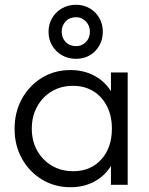

<svg xmlns="http://www.w3.org/2000/svg" viewBox="-20 -773 625 803"><path d="M275 10Q208 10 155 -22.5Q102 -55 71.5 -110Q41 -165 41 -234Q41 -304 71.5 -359.5Q102 -415 155 -447.5Q208 -480 274 -480Q328 -480 370.5 -458.5Q413 -437 439.5 -398.5Q466 -360 472 -309V-162Q466 -111 439.5 -72Q413 -33 370.5 -11.5Q328 10 275 10ZM286 -57Q359 -57 403.5 -106Q448 -155 448 -235Q448 -288 427.5 -328.5Q407 -369 370.5 -391.5Q334 -414 285 -414Q235 -414 196.5 -391Q158 -368 135.5 -327.5Q113 -287 113 -235Q113 -183 135.5 -143Q158 -103 197 -80Q236 -57 286 -57ZM444 0V-126L458 -242L444 -355V-470H514V0ZM298 -527Q265 -527 239 -542Q213 -557 198 -582.5Q183 -608 183 -640Q183 -672 198 -697.5Q213 -723 239 -738Q265 -753 298 -753Q330 -753 355.5 -738Q381 -723 395.5 -697.5Q410 -672 410 -640Q410 -608 395.5 -582.5Q381 -557 356 -542Q331 -527 298 -527ZM299 -580Q322 -580 339 -597Q356 -614 356 -640Q356 -666 339 -683.5Q322 -701 299 -701Q271 -701 254.5 -683.5Q238 -666 238 -640Q238 -615 254.5 -597.5Q271 -580 299 -580Z"/></svg>

Font: Outfit Thin Light
Style: Regular
Weight: 300
Version: Version 1.100;gftools[0.9.27]